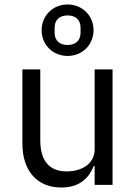

<svg xmlns="http://www.w3.org/2000/svg" viewBox="-20 -826 608 858"><path d="M282 -576C347 -576 398 -625 398 -691C398 -757 347 -806 282 -806C217 -806 166 -757 166 -691C166 -625 217 -576 282 -576ZM282 -625C246 -625 224 -645 224 -680V-702C224 -737 246 -757 282 -757C318 -757 340 -737 340 -702V-680C340 -645 318 -625 282 -625ZM403 0H483V-516H403V-159C403 -91 341 -60 278 -60C201 -60 160 -107 160 -199V-516H80V-185C80 -60 148 12 254 12C340 12 379 -35 399 -84H403Z"/></svg>

Font: LVC Sans
Style: Regular
Weight: 400
Designer: Mike Abbink, Paul van der Laan, Pieter van Rosmalen
Foundry: Bold Monday
Version: Version 3.0